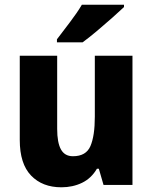

<svg xmlns="http://www.w3.org/2000/svg" viewBox="-20 -786 648 816"><path d="M543 -549V0H420L400 -69H392Q368 -28 328.5 -9Q289 10 241 10Q160 10 112 -40Q64 -90 64 -191V-549H223V-238Q223 -180 239 -151Q255 -122 290 -122Q346 -122 364.5 -165.5Q383 -209 383 -290V-549ZM507 -756Q488 -738 456.5 -710Q425 -682 391 -653.5Q357 -625 331 -606H222V-619Q247 -652 277.5 -692Q308 -732 328 -766H507Z"/></svg>

Font: Noto Sans Arabic SemCond ExtBd
Style: Regular
Weight: 800
Width: 4
Designer: Monotype Design Team, Nadine Chahine, Nizar Qandah and Khaled Hosny
Foundry: Monotype Imaging Inc.
Version: Version 2.012; ttfautohint (v1.8.4.7-5d5b)